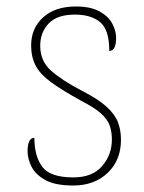

<svg xmlns="http://www.w3.org/2000/svg" viewBox="-20 -562 445 592"><path d="M206 10Q150 10 119.5 -7Q89 -24 77 -48.5Q65 -73 65 -95Q65 -137 86 -137Q86 -80 110.5 -47.5Q135 -15 206 -15Q265 -15 295 -50Q325 -85 325 -132Q325 -156 318 -175.5Q311 -195 290.5 -213Q270 -231 229 -252Q171 -284 137.5 -308.5Q104 -333 90 -359.5Q76 -386 76 -422Q76 -475 113 -508.5Q150 -542 214 -542Q259 -542 286.5 -527Q314 -512 326 -489.5Q338 -467 338 -445Q338 -405 317 -405Q317 -470 289 -493.5Q261 -517 211 -517Q156 -517 130 -489.5Q104 -462 104 -421Q104 -374 137 -344.5Q170 -315 231 -283Q282 -257 308 -233.5Q334 -210 343.5 -185.5Q353 -161 353 -131Q353 -68 312 -29Q271 10 206 10Z"/></svg>

Font: Noto Serif Tamil Thin
Style: Italic
Weight: 100
Italic angle: -12°
Designer: Indian Type Foundry, Tom Grace, and the Monotype Design Team
Foundry: Monotype Imaging Inc.
Version: Version 2.003; ttfautohint (v1.8.4.7-5d5b)